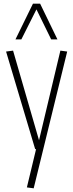

<svg xmlns="http://www.w3.org/2000/svg" viewBox="-20 -810 398 1043"><path d="M126 208 176 0H171L13 -530L51 -535L192 -48L308 -535L345 -530L163 213ZM64 -596 159 -790H198L292 -596H258L178 -759L96 -596Z"/></svg>

Font: Georama SemiCondensed ExtraLight
Style: Regular
Weight: 200
Width: 4
Designer: Jean-Baptiste Levee
Foundry: Production Type
Version: Version 1.000